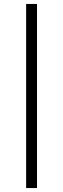

<svg xmlns="http://www.w3.org/2000/svg" viewBox="-20 -800 319 970"><path d="M167 150H112V-780H167Z"/></svg>

Font: Mohave Light
Style: Regular
Weight: 300
Designer: Gumpita Rahayu
Foundry: Tokotype
Version: Version 2.003